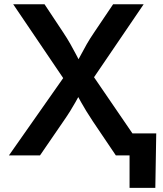

<svg xmlns="http://www.w3.org/2000/svg" viewBox="-20 -748 783 924"><path d="M22.9 0 317.9 -420.4V-322.3L43.5 -727.5H194.3L282.7 -594.2Q304.2 -562 318.8 -535.9Q333.5 -509.8 346.2 -485.6Q358.9 -461.4 373.5 -433.1H341.8Q357.4 -460.9 370.1 -485.4Q382.8 -509.8 397.7 -535.9Q412.6 -562 434.6 -594.2L524.4 -727.5H671.4L400.4 -329.1V-423.3L689.9 0H537.6L427.2 -163.6Q408.2 -192.4 395 -213.9Q381.8 -235.4 370.6 -255.6Q359.4 -275.9 345.7 -300.8H367.7Q354.5 -276.4 343 -256.1Q331.5 -235.8 318.1 -214.1Q304.7 -192.4 284.7 -163.6L172.4 0ZM603.5 156.2V0H563.5V-106H731.9L727.5 156.2Z"/></svg>

Font: Inter 17pt SemiBold
Style: Regular
Weight: 600
Version: Version 4.001;git-66647c0bb